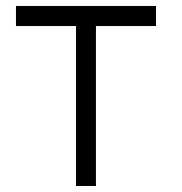

<svg xmlns="http://www.w3.org/2000/svg" viewBox="-20 -620 606 640"><path d="M33.2 -600.1H500V-533.2H299.8V0H233.4V-533.2H33.2Z"/></svg>

Font: Malkor
Style: Regular
Weight: 400
Version: Version 1.3